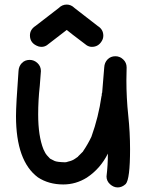

<svg xmlns="http://www.w3.org/2000/svg" viewBox="-20 -791 644 840"><path d="M495 29Q477 29 461.5 15Q446 1 446 -19Q452 -69 452 -119Q419 -53 360 -14Q312 16 257 16Q193 16 146 -15Q50 -86 50 -283Q50 -333 61 -480Q62 -501 75.5 -515Q89 -529 110 -529Q129 -529 144 -515Q159 -501 159 -480L154 -415Q147 -353 147 -290Q147 -196 170 -138Q174 -130 177 -124Q180 -118 185 -112Q186 -110 199 -97Q208 -92 218.5 -87Q229 -82 264 -81Q271 -81 278 -84Q297 -88 309 -97L322 -106H321L343 -128L344 -130Q365 -161 380 -193Q411 -279 424 -370Q425 -371 425 -374Q425 -383 427 -386L436 -496Q437 -517 450.5 -531Q464 -545 485 -545Q504 -545 519 -531Q534 -517 534 -496L533 -440Q533 -362 541 -287Q549 -212 549 -138Q549 -7 530 14Q514 29 495 29ZM272 -771Q291 -771 306 -756L408 -677Q432 -662 432 -635Q432 -622 425 -611Q410 -586 382 -586Q370 -586 359 -593Q282 -651 272 -660Q271 -659 185 -593Q174 -586 162 -586Q155 -586 148 -588Q111 -601 111 -636Q111 -662 136 -678L237 -756Q252 -771 272 -771Z"/></svg>

Font: Bad Comic
Style: Regular
Weight: 400
Designer: GGBotNet
Foundry: f0n7
Version: 0.9